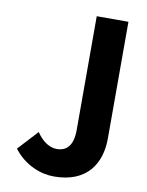

<svg xmlns="http://www.w3.org/2000/svg" viewBox="-85 -804 670 877"><g transform="rotate(10 250.0 -365.5)"><path d="M226 12C379 12 439 -85 439 -202V-743H292V-215C292 -142 262 -114 217 -114C185 -114 151 -134 123 -176L38 -84C91 -15 165 12 226 12Z"/></g></svg>

Font: Noto Sans Mono CJK TC
Style: Bold
Weight: 700
Designer: Ryoko NISHIZUKA 西塚涼子 (kana, bopomofo & ideographs); Paul D. Hunt (Latin, Greek & Cyrillic); Sandoll Communications 산돌커뮤니
Foundry: Adobe
Version: Version 2.004;hotconv 1.0.118;makeotfexe 2.5.65603